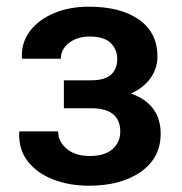

<svg xmlns="http://www.w3.org/2000/svg" viewBox="-20 -558 556 587"><path d="M251.5 9.8Q192.4 9.8 143.3 -9Q94.2 -27.8 65.4 -64.2Q36.6 -100.6 38.6 -153.3L39.6 -156.2H157.7Q157.7 -125 184.1 -103Q210.4 -81.1 254.4 -81.1Q300.8 -81.1 324.2 -102.3Q347.7 -123.5 347.7 -155.3Q347.7 -227.1 258.3 -227.1H175.3V-312.5H258.3Q300.3 -312.5 319.3 -329.6Q338.4 -346.7 338.4 -378.4Q338.4 -406.7 318.4 -426.5Q298.3 -446.3 254.4 -446.3Q216.3 -446.3 191.2 -427Q166 -407.7 166 -378.4H47.9L46.9 -381.3Q44.9 -427.7 71.5 -462.9Q98.1 -498 145.3 -517.8Q192.4 -537.6 251.5 -537.6Q349.1 -537.6 405.3 -497.8Q461.4 -458 461.4 -385.3Q461.4 -348.6 439.9 -318.8Q418.5 -289.1 380.4 -272Q471.2 -239.7 471.2 -149.4Q471.2 -75.2 410.6 -32.7Q350.1 9.8 251.5 9.8Z"/></svg>

Font: Roboto Slab Medium
Style: Regular
Weight: 500
Designer: Google
Version: Version 2.001; ttfautohint (v1.8.3)